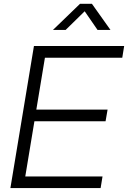

<svg xmlns="http://www.w3.org/2000/svg" viewBox="-20 -963 656 983"><path d="M33.2 0 153.8 -727.5H615.7L606 -667.5H210L166 -401.9H530.8L520.5 -342.3H156.2L109.4 -59.6H504.9L495.1 0ZM315.9 -809.6H251L251.5 -810.1L389.6 -943.4H450.7L545.4 -810.1L544.9 -809.6H479.5L413.6 -905.3Z"/></svg>

Font: Inter Display Light
Style: Italic
Weight: 300
Italic angle: -9.39999°
Designer: Rasmus Andersson
Foundry: rsms
Version: Version 4.000;git-a52131595